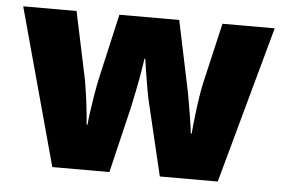

<svg xmlns="http://www.w3.org/2000/svg" viewBox="-44 -613 998 674"><g transform="rotate(5 455.0 -276.5)"><path d="M897.9 -553.2 745.6 0H541.5L483.9 -242.2Q480.5 -254.9 477.5 -269.3Q474.6 -283.7 471.7 -300.3Q465.8 -333.5 461.2 -362.8Q456.5 -392.1 454.6 -407.2H451.7Q450.7 -399.4 449 -388.4Q447.3 -377.4 444.8 -362.3Q440.4 -335.4 432.9 -298.1Q425.3 -260.7 419.9 -234.9L363.8 0H162.6L11.7 -553.2H199.7L244.6 -340.8Q250 -318.4 254.9 -285.2Q265.6 -215.8 269.5 -159.2H272.9Q273.9 -174.3 277.3 -199.7Q280.8 -225.1 285.2 -252.7Q289.6 -280.3 293.7 -301.8Q297.9 -323.2 299.8 -330.1L350.6 -553.2H561.5L608.9 -327.1Q610.8 -317.9 613.3 -305.7Q615.7 -293.5 618.2 -278.8Q623.5 -249 628.7 -217Q633.8 -185.1 636.7 -159.2H639.6Q640.6 -172.9 642.3 -188.2Q644 -203.6 646 -220.7Q649.9 -255.4 654.8 -287.6Q659.7 -319.8 664.6 -340.8L713.9 -553.2Z"/></g></svg>

Font: Nokora Black
Style: Regular
Weight: 900
Designer: Danh Hong
Version: Version 8.000; ttfautohint (v1.8.3)